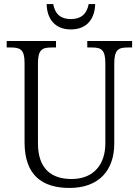

<svg xmlns="http://www.w3.org/2000/svg" viewBox="-20 -916 684 946"><path d="M329 -771C409 -771 447 -824 449 -896H417C407 -843 375 -822 329 -822C283 -822 252 -843 242 -896H210C211 -824 250 -771 329 -771ZM323 10C469 10 543 -79 543 -208V-603C543 -672 564 -682 610 -682H631V-714H410V-682H433C478 -682 499 -672 499 -605V-209C499 -113 448 -34 332 -34C233 -34 167 -85 167 -210V-603C167 -672 188 -682 234 -682H256V-714H13V-682H34C80 -682 101 -672 101 -606V-215C101 -53 187 10 323 10Z"/></svg>

Font: Noto Serif Sinhala SemiCondensed Light
Style: Regular
Weight: 300
Width: 4
Designer: Jelle Bosma - Monotype Design Team
Foundry: Monotype Imaging Inc.
Version: Version 2.007